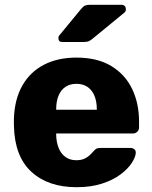

<svg xmlns="http://www.w3.org/2000/svg" viewBox="-20 -770 634 800"><path d="M299 10Q180.7 10 110.9 -54.1Q41.1 -118.2 38.1 -244.4Q37.8 -251.2 37.8 -261.9Q37.8 -272.5 38.1 -278.8Q41.3 -358 73.6 -414.4Q105.9 -470.8 163.4 -500.4Q220.9 -530 298.4 -530Q385.9 -530 443.6 -494.9Q501.4 -459.9 530.4 -399.7Q559.4 -339.5 559.4 -263.3V-238.9Q559.4 -228.3 551.9 -221Q544.5 -213.8 533.9 -213.8H214.1Q214.1 -213.1 214.1 -211Q214.1 -208.9 214.1 -206.9Q214.9 -177.5 224.2 -153.9Q233.5 -130.2 252.2 -116.3Q271 -102.4 297.7 -102.4Q317.6 -102.4 331.1 -108.5Q344.6 -114.6 353.8 -123.2Q363 -131.9 368 -138Q377 -148.5 382.6 -151Q388.3 -153.5 399.9 -153.5H524Q533.6 -153.5 540.1 -147.7Q546.6 -141.9 545.6 -132.2Q544.6 -115.1 528.9 -90.9Q513.1 -66.6 482.6 -43.5Q452 -20.4 405.9 -5.2Q359.7 10 299 10ZM214.1 -312.9H383.4V-315Q383.4 -347.5 373.4 -371.3Q363.5 -395 344.4 -407.9Q325.2 -420.8 298.4 -420.8Q271.5 -420.8 252.6 -407.9Q233.6 -395 223.9 -371.3Q214.1 -347.5 214.1 -315ZM239.4 -595Q223.4 -595 223.4 -611Q223.4 -619 228.4 -624L316.8 -731.4Q326.6 -743.2 333.9 -746.6Q341.2 -750 353.8 -750H485.4Q504.4 -750 504.4 -730.4Q504.4 -723.4 499.4 -718.4L366.6 -609.4Q358.6 -602.4 350.6 -598.7Q342.5 -595 328.7 -595Z"/></svg>

Font: Rubik Light
Style: Regular
Weight: 300
Designer: Hubert and Fischer
Foundry: Hubert and Fischer
Version: Version 2.300;gftools[0.9.30]